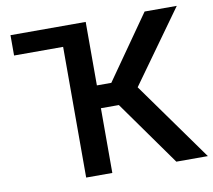

<svg xmlns="http://www.w3.org/2000/svg" viewBox="-79 -801 986 890"><g transform="rotate(-10 414.5 -355.5)"><path d="M680.7 0H829.1L564 -370.6L808.1 -710.9H656.7L447.3 -412.1H379.4V-710.9H25.4V-615.2H256.3V0H379.4V-304.7H463.9Z"/></g></svg>

Font: Roboto Medium
Style: Regular
Weight: 500
Designer: Google
Version: Version 2.137; 2017